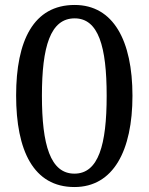

<svg xmlns="http://www.w3.org/2000/svg" viewBox="-20 -744 599 774"><path d="M280 10C437 10 514 -137 514 -358C514 -580 437 -724 281 -724C115 -724 45 -580 45 -359C45 -137 115 10 280 10ZM280 -44C183 -44 149 -160 149 -358C149 -556 183 -670 281 -670C377 -670 410 -556 410 -358C410 -160 377 -44 280 -44Z"/></svg>

Font: Noto Serif Devanagari
Style: Regular
Weight: 400
Designer: Universal Thirst, Indian Type Foundry and the Monotype Design Team
Foundry: Monotype Imaging Inc.
Version: Version 2.004